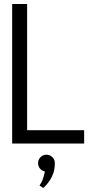

<svg xmlns="http://www.w3.org/2000/svg" viewBox="-20 -720 464 963"><path d="M178 210 197 223Q202 219 211 209Q220 199 230.5 183.5Q241 168 248 147Q255 126 255 98Q255 80 242.5 68Q230 56 213 56Q195 56 183 68.5Q171 81 171 98Q171 114 180.5 125.5Q190 137 205 140Q202 156 196.5 174Q191 192 178 210ZM41 0H402V-67H116V-700H41Z"/></svg>

Font: Advent Pro Medium
Style: Regular
Weight: 500
Designer: VivaRado, Andreas Kalpakidis
Foundry: VivaRado, Andreas Kalpakidis
Version: Version 3.000